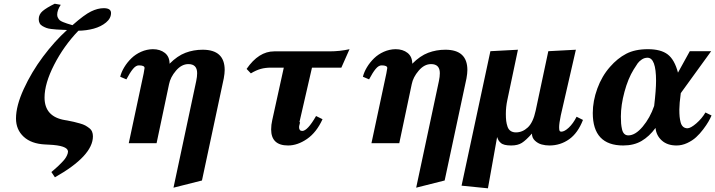

<svg xmlns="http://www.w3.org/2000/svg" viewBox="-20 -769 3841 1031"><path d="M242.2 7.8 223.1 6.8Q148.4 3.4 107.2 -34.7Q65.9 -72.8 65.9 -132.8Q65.9 -200.7 107.7 -291.5Q149.4 -382.3 210.9 -464.6Q272.5 -546.9 339.8 -607.9Q332 -608.4 313.7 -609.1Q295.4 -609.9 283.9 -610.6Q272.5 -611.3 255.9 -613.3Q239.3 -615.2 229 -619.1Q218.8 -623 208.3 -628.9Q197.8 -634.8 192.9 -644.3Q188 -653.8 188 -666Q188 -691.9 209 -709.7Q230 -727.5 273.9 -749L306.2 -743.2Q287.1 -714.4 287.1 -689.9Q287.1 -680.7 291.3 -673.1Q295.4 -665.5 300.5 -660.6Q305.7 -655.8 318.4 -650.6Q331.1 -645.5 340.1 -642.6Q349.1 -639.6 369.1 -633.8Q432.6 -689.9 468.8 -707.5Q504.9 -725.1 537.1 -725.1Q576.2 -725.1 576.2 -699.2Q576.2 -670.4 549.3 -648.2Q522.5 -626 483.2 -615.2Q443.8 -604.5 400.9 -604Q322.3 -522 270.8 -421.4Q219.2 -320.8 219.2 -245.1Q219.2 -142.1 329.1 -124L340.8 -122.1Q363.8 -117.7 376.5 -114.7Q389.2 -111.8 408.2 -106.4Q427.2 -101.1 437.5 -95.5Q447.8 -89.8 458.7 -81.5Q469.7 -73.2 474.4 -62Q479 -50.8 479 -37.1Q479 67.9 274.9 183.1L255.9 154.8Q258.8 152.3 271.5 141.4Q284.2 130.4 291.3 123.8Q298.3 117.2 310.1 105.2Q321.8 93.3 328.4 84.5Q335 75.7 340.1 64.5Q345.2 53.2 345.2 43.9Q342.8 12.2 242.2 7.8Z M725.6 -418Q710 -418 694.1 -398.9Q678.2 -379.9 658.7 -342.8L625.5 -356.9Q631.8 -382.8 647.5 -408.4Q663.1 -434.1 685.3 -455.8Q707.5 -477.5 737.8 -491Q768.1 -504.4 800.8 -504.9Q839.8 -504.9 865.2 -484.9Q890.6 -464.8 890.6 -426.8Q932.6 -469.2 976.1 -485.6Q1019.5 -502 1068.4 -502Q1186.5 -502 1186.5 -393.1Q1186.5 -375 1181.6 -348.1L1064.5 200.2L911.6 238.8L1033.7 -334Q1038.6 -357.4 1038.6 -376Q1038.6 -424.8 991.7 -424.8Q955.1 -424.8 925 -389.6Q895 -354.5 887.7 -316.9L820.8 0H671.4L751.5 -375Q756.3 -399.4 756.3 -403.8Q756.3 -418 725.6 -418Z M1587.9 -112.8H1591.3Q1590.8 -109.4 1589.4 -103.8Q1587.9 -98.1 1586.9 -94Q1585.9 -89.8 1585.9 -86.9Q1585.9 -65.9 1603 -65.9Q1631.3 -65.9 1677.2 -146L1711.9 -128.9Q1679.7 -58.1 1628.7 -22.9Q1577.6 12.2 1526.9 12.2Q1436 12.2 1436 -74.2Q1436 -98.6 1441.9 -124L1503.9 -405.8H1436Q1404.3 -405.8 1379.9 -398.9Q1355.5 -392.1 1327.1 -375L1304.2 -398.9Q1369.1 -493.2 1452.1 -493.2H1748Q1805.7 -493.2 1856.9 -504.9L1813 -405.8H1655.3Z M2028.8 -418Q2013.2 -418 1997.3 -398.9Q1981.4 -379.9 1961.9 -342.8L1928.7 -356.9Q1935.1 -382.8 1950.7 -408.4Q1966.3 -434.1 1988.5 -455.8Q2010.7 -477.5 2041 -491Q2071.3 -504.4 2104 -504.9Q2143.1 -504.9 2168.5 -484.9Q2193.8 -464.8 2193.8 -426.8Q2235.8 -469.2 2279.3 -485.6Q2322.8 -502 2371.6 -502Q2489.7 -502 2489.7 -393.1Q2489.7 -375 2484.9 -348.1L2367.7 200.2L2214.8 238.8L2336.9 -334Q2341.8 -357.4 2341.8 -376Q2341.8 -424.8 2294.9 -424.8Q2258.3 -424.8 2228.3 -389.6Q2198.2 -354.5 2190.9 -316.9L2124 0H1974.6L2054.7 -375Q2059.6 -399.4 2059.6 -403.8Q2059.6 -418 2028.8 -418Z M2613.3 -494.1 2761.2 -502 2704.1 -231Q2696.3 -194.3 2696.3 -157.2Q2696.3 -135.3 2698.2 -119.6Q2700.2 -104 2705.3 -88.9Q2710.4 -73.7 2721.9 -65.9Q2733.4 -58.1 2750.5 -58.1Q2785.6 -58.1 2814.2 -84.7Q2842.8 -111.3 2856.4 -174.8L2924.3 -494.1L3072.3 -502L2991.2 -148.9Q2982.4 -106 2982.4 -85.9Q2982.4 -71.3 2984.9 -66.7Q2987.3 -62 2994.1 -62Q3011.2 -62 3034.4 -83.7Q3057.6 -105.5 3076.2 -142.1L3110.4 -125Q3083 -54.2 3035.9 -21Q2988.8 12.2 2930.2 12.2Q2908.7 12.2 2888.7 6.8Q2868.7 1.5 2852.5 -13.7Q2836.4 -28.8 2836.4 -51.8Q2804.2 -15.6 2782.2 -1.7Q2760.3 12.2 2725.1 12.2Q2704.6 12.2 2690.7 8.8Q2676.8 5.4 2668.7 -2Q2660.6 -9.3 2657 -15.6Q2653.3 -22 2649.4 -33.2L2600.1 242.2L2458.5 228Z M3492.7 -200.2Q3502.9 -286.1 3502.9 -335Q3502.9 -459 3457 -459Q3440.4 -459 3426.5 -449.7Q3412.6 -440.4 3404.5 -429.4Q3396.5 -418.5 3382.8 -396Q3352.5 -347.2 3333.3 -275.9Q3314 -204.6 3314 -143.1Q3314 -121.1 3315.2 -106.2Q3316.4 -91.3 3320.1 -75Q3323.7 -58.6 3332.3 -50.3Q3340.8 -42 3354 -42Q3391.6 -42 3431.2 -89.1Q3470.7 -136.2 3492.7 -200.2ZM3670.9 -80.1Q3688.5 -80.1 3718.8 -106.2Q3749 -132.3 3768.1 -165L3800.8 -148.9Q3794.4 -133.8 3784.2 -116Q3773.9 -98.1 3756.1 -74.5Q3738.3 -50.8 3718 -32.2Q3697.8 -13.7 3669.7 -0.7Q3641.6 12.2 3612.8 12.2Q3563.5 12.2 3533.7 -14.6Q3503.9 -41.5 3500 -82Q3466.3 -36.1 3425 -12Q3383.8 12.2 3326.7 12.2Q3163.1 12.2 3163.1 -162.1Q3163.1 -226.6 3187.5 -293.5Q3211.9 -360.4 3255.9 -410.2Q3295.4 -455.6 3342.5 -480.2Q3389.6 -504.9 3459 -504.9Q3528.8 -504.9 3565.7 -476.6Q3602.5 -448.2 3620.6 -378.9L3684.1 -494.1H3798.8L3635.7 -269Q3627.9 -211.4 3627.9 -181.2Q3627.9 -158.2 3629.4 -142.6Q3630.9 -127 3635 -111.6Q3639.2 -96.2 3648.2 -88.4Q3657.2 -80.6 3670.9 -80.1Z"/></svg>

Font: Linguistics Pro
Style: Bold Italic
Weight: 700
Italic angle: -12°
Designer: Stefan Peev, Context Ltd
Foundry: Stefan Peev, Context Ltd
Version: Version 001.000